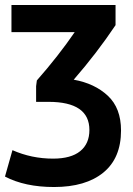

<svg xmlns="http://www.w3.org/2000/svg" viewBox="-33 -553 533 771"><path d="M112 -144V-207L115 -230Q202 -329 267 -424H13V-533H431V-452Q356 -340 263 -233Q347 -218 400 -168.5Q453 -119 453 -29Q453 82 382 140Q311 198 184 198Q67 198 -13 156L17 50Q94 84 180 84Q252 84 289 54Q326 24 326 -31Q326 -144 162 -144Z"/></svg>

Font: Repo
Style: DemiBold
Weight: 600
Designer: Stefan Peev
Foundry: Context Ltd
Version: Version 001.000